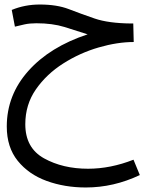

<svg xmlns="http://www.w3.org/2000/svg" viewBox="-20 -436 679 850"><path d="M599 339 571 271Q469 311 370 311Q258 311 175 265Q92 219 92 114Q92 27 139 -40.5Q186 -108 260 -155Q334 -202 417 -226Q500 -250 572 -250L570 -332H561Q460 -333 399 -354Q338 -375 285 -395.5Q232 -416 156 -416Q90 -416 32 -392L46 -318Q66 -323 88.5 -328Q111 -333 141 -333Q212 -333 265.5 -316.5Q319 -300 368 -284Q201 -229 105.5 -122Q10 -15 10 124Q10 216 58.5 276Q107 336 186.5 365Q266 394 360 394Q483 394 599 339Z"/></svg>

Font: Noto Sans Arabic
Style: Regular
Weight: 400
Designer: Nadine Chahine - Monotype Design Team
Foundry: Monotype Imaging Inc.
Version: Version 1.902